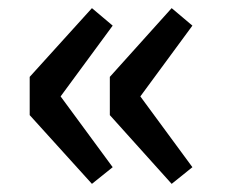

<svg xmlns="http://www.w3.org/2000/svg" viewBox="-20 -521 555 472"><path d="M53 -238V-332L206 -501L257 -458L129 -284L257 -110L206 -69ZM250 -238V-332L402 -501L453 -458L325 -284L453 -110L402 -69Z"/></svg>

Font: Merged Yaku Han JP SemiBold
Style: Regular
Weight: 600
Designer: Ryoko NISHIZUKA 西塚涼子 (kana, bopomofo & ideographs); Paul D. Hunt (Latin, Greek & Cyrillic); Sandoll Communications 산돌커뮤니
Foundry: Adobe
Version: Version 2.004